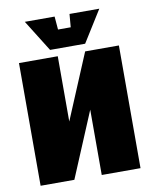

<svg xmlns="http://www.w3.org/2000/svg" viewBox="-83 -801 687 863"><g transform="rotate(-10 260.0 -369.0)"><path d="M488 0H311V-298L186 0H32V-560H209V-262L334 -560H488ZM294 -738H430L340 -594H180L90 -738H226L231 -678H289Z"/></g></svg>

Font: Tektur Condensed ExtraBold
Style: Regular
Weight: 800
Width: 3
Designer: Adam Jagosz
Foundry: Adam Jagosz
Version: Version 1.005;gftools[0.9.30]